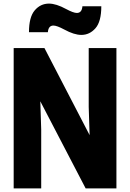

<svg xmlns="http://www.w3.org/2000/svg" viewBox="-20 -1047 723 1067"><path d="M512 -853ZM432 -853Q392 -853 337 -883Q296 -905 277 -905Q249 -905 246 -868H141Q141 -952 173 -989.5Q205 -1027 252 -1027Q292 -1027 347 -997Q388 -975 407 -975Q435 -975 438 -1012H543Q543 -927 510.5 -890Q478 -853 432 -853ZM627 0H456L204 -484L209 -327V0H56V-780H227L478 -296L473 -453V-780H627Z"/></svg>

Font: Tanohe Sans
Style: Bold
Weight: 700
Designer: Village Type and Design LLC & Cristiano Sobral
Foundry: Cooper Hewitt Smithsonian Design Museum
Version: Version 1.00;September 29, 2021;FontCreator 13.0.0.2655 64-b